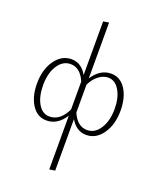

<svg xmlns="http://www.w3.org/2000/svg" viewBox="-178 -820 1001 1215"><g transform="rotate(20 323.0 -212.5)"><path d="M466 -415Q528 -415 564.5 -358.5Q601 -302 601 -215Q601 -120 557.5 -58Q514 4 448 4Q381 4 342 -64V283L304 289V-73Q255 4 180 4Q119 4 82 -52Q45 -108 45 -196Q45 -291 89 -353Q133 -415 199 -415Q266 -415 304 -347V-708L342 -714V-338Q392 -415 466 -415ZM443 -27Q495 -27 528.5 -79Q562 -131 562 -212Q562 -287 533 -336Q504 -385 457 -385Q425 -385 394 -362Q363 -339 342 -296V-108Q377 -27 443 -27ZM189 -26Q262 -26 304 -115V-303Q269 -384 204 -384Q152 -384 118.5 -332.5Q85 -281 85 -200Q85 -123 113.5 -74.5Q142 -26 189 -26Z"/></g></svg>

Font: EauTestText Light
Style: Regular
Weight: 300
Designer: Christian Thalmann (Catharsis Fonts)
Version: Version 0.001;PS 000.001;hotconv 1.0.88;makeotf.lib2.5.64775